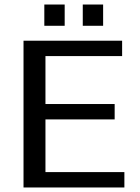

<svg xmlns="http://www.w3.org/2000/svg" viewBox="-20 -829 620 849"><path d="M530 0V-68H181V-301H487V-369H181V-581H520V-649H84V0ZM266 -715V-809H176V-715ZM436 -715V-809H346V-715Z"/></svg>

Font: Gamestation Text
Style: Bold
Weight: 400
Designer: Jonas Hecksher
Foundry: Jonas Hecksher, Playtypeª, e-types AS
Version: Version 1.003